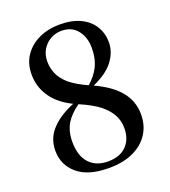

<svg xmlns="http://www.w3.org/2000/svg" viewBox="-139 -853 858 970"><g transform="rotate(-20 289.5 -367.5)"><path d="M281 16Q170 16 112.5 -33Q55 -82 55 -159Q55 -228 103 -276Q145 -320 221 -351Q150 -386 115 -435Q74 -491 74 -562Q74 -620 103 -662.5Q132 -705 181.5 -728Q231 -751 293 -751Q360 -751 405.5 -728.5Q451 -706 474 -667.5Q497 -629 497 -582Q497 -528 459 -479Q425 -436 350 -402Q438 -361 479 -311Q525 -257 525 -184Q525 -124 495.5 -79Q466 -34 411.5 -9Q357 16 281 16ZM245 -340Q198 -306 176 -270Q151 -229 151 -172Q151 -96 187.5 -56.5Q224 -17 288 -17Q352 -17 387 -52.5Q422 -88 422 -148Q422 -185 405.5 -217.5Q389 -250 351 -281Q313 -311 245 -340ZM327 -412Q365 -446 384 -483Q406 -526 406 -585Q406 -641 376 -679.5Q346 -718 290 -718Q259 -718 232 -703Q205 -688 188 -660.5Q171 -633 171 -595Q171 -562 184.5 -530Q198 -498 232 -468Q266 -440 327 -412Z"/></g></svg>

Font: Early Summer Mincho SemiBold
Style: Regular
Weight: 600
Designer: GuiWonder
Version: Version 1.002